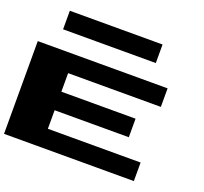

<svg xmlns="http://www.w3.org/2000/svg" viewBox="-145 -1170 1290 1216"><g transform="rotate(20 500.0 -562.5)"><path d="M125 -875V-1000H750V-875ZM0 -125V-750H875V-625H250V-500H750V-375H250V-250H875V-125Z"/></g></svg>

Font: Press Start 2P
Style: Regular
Weight: 400
Designer: CodeMan38
Foundry: CodeMan38
Version: Version 3.000